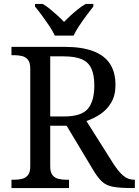

<svg xmlns="http://www.w3.org/2000/svg" viewBox="-20 -951 702 971"><path d="M38 0V-42H51Q73 -42 91.5 -46.5Q110 -51 121.5 -65.5Q133 -80 133 -109V-604Q133 -634 121.5 -648.5Q110 -663 91.5 -667.5Q73 -672 51 -672H38V-714H307Q394 -714 451 -692.5Q508 -671 536 -628.5Q564 -586 564 -521Q564 -468 542 -431.5Q520 -395 486.5 -373Q453 -351 417 -339L554 -122Q580 -82 604 -62Q628 -42 659 -42H662V0H648Q586 0 551.5 -6.5Q517 -13 496 -32.5Q475 -52 452 -90L317 -315H234V-109Q234 -80 245.5 -65.5Q257 -51 275.5 -46.5Q294 -42 316 -42H329V0ZM304 -362Q392 -362 424.5 -401Q457 -440 457 -518Q457 -572 442 -604.5Q427 -637 393 -651.5Q359 -666 302 -666H234V-362ZM257 -771Q247 -794 229 -820.5Q211 -847 192 -873Q173 -899 157 -918V-931H196Q215 -920 234 -904.5Q253 -889 271 -872.5Q289 -856 304 -840Q319 -856 337 -872.5Q355 -889 374.5 -904.5Q394 -920 413 -931H452V-918Q437 -899 417.5 -873Q398 -847 380.5 -820.5Q363 -794 352 -771Z"/></svg>

Font: Noto Serif Hebrew
Style: Regular
Weight: 400
Designer: Monotype Design Team
Foundry: Monotype Imaging Inc.
Version: Version 2.003